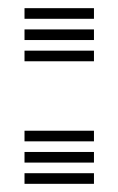

<svg xmlns="http://www.w3.org/2000/svg" viewBox="-20 -450 290 470"><path d="M40 -300V-326H210V-300ZM40 -404V-430H210V-404ZM40 -352V-378H210V-352ZM40 0V-26H210V0ZM40 -104V-130H210V-104ZM40 -52V-78H210V-52Z"/></svg>

Font: Big Shoulders Inline Display Thin Black
Style: Regular
Weight: 900
Version: Version 2.002